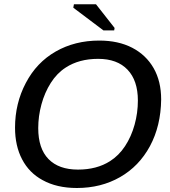

<svg xmlns="http://www.w3.org/2000/svg" viewBox="-20 -893 818 922"><path d="M456.5 -698.2Q548.3 -698.2 615 -663.6Q681.6 -628.9 717.8 -565.7Q753.9 -502.4 753.9 -415.5Q752.4 -288.6 700.2 -191.4Q647.9 -94.7 556.6 -42.5Q465.3 9.8 349.1 9.8Q252.4 9.8 184.1 -28.3Q120.1 -63 86.2 -127.7Q52.2 -192.4 52.2 -279.8Q52.2 -396.5 104 -494.6Q155.3 -592.8 247.3 -645.5Q339.4 -698.2 456.5 -698.2ZM451.2 -610.4Q359.9 -610.4 295.9 -568.8Q253.4 -541.5 223.9 -494.9Q194.3 -448.2 179 -391.6Q163.6 -335 163.6 -277.8Q163.6 -179.7 212.9 -129.2Q262.2 -78.6 354.5 -78.6Q444.8 -78.6 508.3 -119.1Q550.8 -146 580.6 -191.4Q610.4 -236.8 626.2 -293.7Q642.1 -350.6 642.1 -410.2Q642.1 -506.3 592.5 -558.3Q543 -610.4 451.2 -610.4ZM530.3 -758.8 528.3 -747.1H476.6L332 -856L335 -872.6H440.9Z"/></svg>

Font: Arimo Medium
Style: Italic
Weight: 500
Italic angle: -12°
Designer: Steve Matteson
Foundry: Monotype Imaging Inc.
Version: Version 1.33